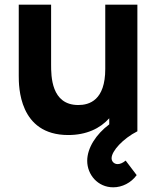

<svg xmlns="http://www.w3.org/2000/svg" viewBox="-20 -560 676 819"><path d="M271 16C348.5 16 407 -12 446 -55.5V-29.5C390 12.5 352 71 352 126C352 185 397 239 463 239C501 239 539 220 563 187L516 125C504 135 492 140 482 140C467 140 456 129 456 115C456 84 505 31 566 0V-540H429V-266C429 -132 361 -112 314 -112C198 -112 198 -236 198 -285V-540H60V-237C60 -192 60 16 271 16Z"/></svg>

Font: Manrope ExtraBold
Style: Regular
Weight: 800
Designer: Mikhail Sharanda
Foundry: Mikhail Sharanda
Version: Version 4.505